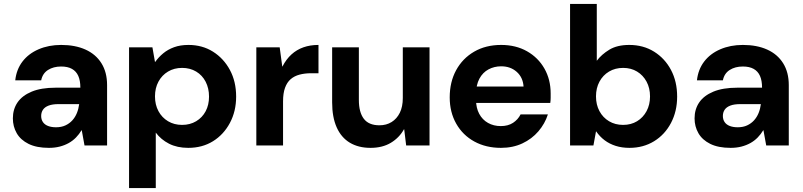

<svg xmlns="http://www.w3.org/2000/svg" viewBox="-20 -735 4056 970"><path d="M227 12Q165 12 124.5 -8Q84 -28 64.5 -62Q45 -96 45 -137Q45 -183 68.5 -217.5Q92 -252 140 -272Q188 -292 261 -292H386Q386 -328 375.5 -351.5Q365 -375 343.5 -387Q322 -399 289 -399Q250 -399 222.5 -381.5Q195 -364 188 -329H57Q63 -384 93.5 -424Q124 -464 175 -486Q226 -508 289 -508Q360 -508 412 -484.5Q464 -461 492.5 -415.5Q521 -370 521 -305V0H407L393 -77H392Q380 -57 364 -40.5Q348 -24 327.5 -12.5Q307 -1 282 5.5Q257 12 227 12ZM263 -92Q290 -92 310.5 -101.5Q331 -111 345.5 -127Q360 -143 368.5 -164Q377 -185 380 -209H276Q245 -209 225.5 -201.5Q206 -194 197 -180.5Q188 -167 188 -149Q188 -131 197 -118Q206 -105 223 -98.5Q240 -92 263 -92Z M632 215V-496H750L763 -422H764Q781 -446 804.5 -465.5Q828 -485 859.5 -496.5Q891 -508 932 -508Q1002 -508 1056 -474Q1110 -440 1141.5 -381.5Q1173 -323 1173 -247Q1173 -173 1141.5 -114Q1110 -55 1056 -21.5Q1002 12 931 12Q875 12 834 -9Q793 -30 767 -65V215ZM900 -104Q940 -104 971 -122.5Q1002 -141 1019 -173Q1036 -205 1036 -247Q1036 -289 1019 -322Q1002 -355 971 -373.5Q940 -392 900 -392Q860 -392 829 -373.5Q798 -355 780.5 -322.5Q763 -290 763 -248Q763 -206 780.5 -173.5Q798 -141 829 -122.5Q860 -104 900 -104Z M1275 0V-496H1393L1406 -399H1407Q1426 -436 1452.5 -460Q1479 -484 1513 -496Q1547 -508 1589 -508V-365H1552Q1520 -365 1493.5 -358Q1467 -351 1448.5 -335Q1430 -319 1420 -291.5Q1410 -264 1410 -223V0Z M1852 12Q1791 12 1747.5 -14Q1704 -40 1681 -91.5Q1658 -143 1658 -218V-496H1793V-230Q1793 -168 1818 -135Q1843 -102 1897 -102Q1932 -102 1958.5 -118.5Q1985 -135 2000 -165.5Q2015 -196 2015 -240V-496H2150V0H2032L2022 -82H2021Q1997 -39 1954.5 -13.5Q1912 12 1852 12Z M2511 12Q2435 12 2376.5 -20Q2318 -52 2285 -110Q2252 -168 2252 -243Q2252 -321 2284.5 -380.5Q2317 -440 2375.5 -474Q2434 -508 2512 -508Q2586 -508 2642.5 -476Q2699 -444 2730.5 -388.5Q2762 -333 2762 -263Q2762 -253 2762 -240.5Q2762 -228 2760 -215H2349V-298H2625Q2622 -344 2590.5 -372Q2559 -400 2512 -400Q2477 -400 2448 -384.5Q2419 -369 2402 -337.5Q2385 -306 2385 -259V-230Q2385 -190 2401 -160Q2417 -130 2445.5 -114Q2474 -98 2510 -98Q2547 -98 2572 -114.5Q2597 -131 2610 -157H2748Q2733 -110 2700 -71.5Q2667 -33 2619 -10.5Q2571 12 2511 12Z M3160 12Q3122 12 3090.5 2Q3059 -8 3034.5 -26.5Q3010 -45 2992 -71H2991L2978 0H2860V-715H2995V-428Q3019 -460 3058.5 -484Q3098 -508 3159 -508Q3230 -508 3284.5 -474Q3339 -440 3370 -381.5Q3401 -323 3401 -247Q3401 -173 3370 -114Q3339 -55 3284.5 -21.5Q3230 12 3160 12ZM3128 -104Q3168 -104 3198.5 -122.5Q3229 -141 3246.5 -173.5Q3264 -206 3264 -248Q3264 -290 3246.5 -322.5Q3229 -355 3198.5 -373.5Q3168 -392 3128 -392Q3088 -392 3057 -373.5Q3026 -355 3008.5 -322.5Q2991 -290 2991 -248Q2991 -206 3008.5 -173.5Q3026 -141 3057 -122.5Q3088 -104 3128 -104Z M3671 12Q3609 12 3568.5 -8Q3528 -28 3508.5 -62Q3489 -96 3489 -137Q3489 -183 3512.5 -217.5Q3536 -252 3584 -272Q3632 -292 3705 -292H3830Q3830 -328 3819.5 -351.5Q3809 -375 3787.5 -387Q3766 -399 3733 -399Q3694 -399 3666.5 -381.5Q3639 -364 3632 -329H3501Q3507 -384 3537.5 -424Q3568 -464 3619 -486Q3670 -508 3733 -508Q3804 -508 3856 -484.5Q3908 -461 3936.5 -415.5Q3965 -370 3965 -305V0H3851L3837 -77H3836Q3824 -57 3808 -40.5Q3792 -24 3771.5 -12.5Q3751 -1 3726 5.5Q3701 12 3671 12ZM3707 -92Q3734 -92 3754.5 -101.5Q3775 -111 3789.5 -127Q3804 -143 3812.5 -164Q3821 -185 3824 -209H3720Q3689 -209 3669.5 -201.5Q3650 -194 3641 -180.5Q3632 -167 3632 -149Q3632 -131 3641 -118Q3650 -105 3667 -98.5Q3684 -92 3707 -92Z"/></svg>

Font: DM Sans 28pt
Style: Bold
Weight: 700
Version: Version 4.004;gftools[0.9.30]